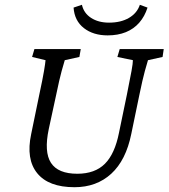

<svg xmlns="http://www.w3.org/2000/svg" viewBox="-20 -780 710 809"><path d="M125 -573.2H320.3L314.5 -540L252.9 -526.4Q249 -513.7 239.7 -480.5Q230.5 -447.3 216.8 -380.9L185.5 -236.3Q165 -139.6 194.8 -93.8Q224.6 -47.9 305.7 -47.9Q379.9 -47.9 421.9 -89.8Q463.9 -131.8 481.4 -220.7L514.6 -380.9Q528.3 -449.2 534.2 -481.4Q540 -513.7 540 -526.4L474.6 -540L484.4 -573.2H669.9L665 -540L603.5 -526.4Q599.6 -513.7 590.3 -480.5Q581.1 -447.3 567.4 -380.9L533.2 -215.8Q510.7 -104.5 448.7 -47.9Q386.7 8.8 293.9 8.8Q184.6 8.8 136.7 -50.3Q88.9 -109.4 111.3 -214.8L145.5 -380.9Q160.2 -449.2 165.5 -481.4Q170.9 -513.7 171.9 -526.4L115.2 -540ZM569.3 -759.8 601.6 -748Q589.8 -710.9 566.9 -684.6Q543.9 -658.2 510.3 -644.5Q476.6 -630.9 433.6 -630.9Q373 -630.9 333.5 -661.6Q293.9 -692.4 290 -748L325.2 -759.8Q333 -724.6 363.8 -704.6Q394.5 -684.6 439.5 -684.6Q489.3 -684.6 523.4 -704.6Q557.6 -724.6 569.3 -759.8Z"/></svg>

Font: Crimson Pro Light
Style: Italic
Weight: 300
Italic angle: -12°
Designer: Jacques Le Bailly
Foundry: Baron von Fonthausen
Version: Version 1.003